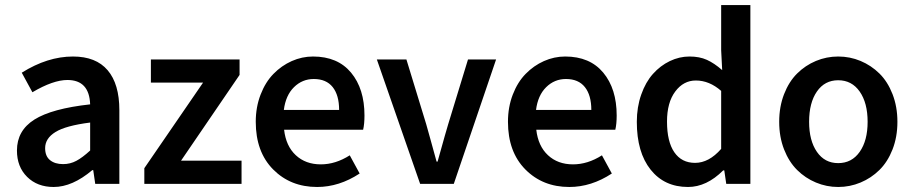

<svg xmlns="http://www.w3.org/2000/svg" viewBox="-20 -726 3604 758"><path d="M191.9 12.2Q127.4 12.2 87.2 -27.6Q46.9 -67.4 46.9 -131.8Q46.9 -210.4 115.7 -253.9Q184.6 -297.4 335.9 -314Q332.5 -410.2 246.1 -410.2Q189.9 -410.2 107.9 -361.8L65.9 -439Q167.5 -502.9 268.1 -502.9Q358.9 -502.9 405 -448.7Q451.2 -394.5 451.2 -291V0H356L348.1 -54.2H344.2Q265.6 12.2 191.9 12.2ZM229 -78.1Q257.3 -78.1 281.5 -91.1Q305.7 -104 335.9 -131.8V-242.2Q239.7 -230 199 -204.8Q158.2 -179.7 158.2 -141.1Q158.2 -109.4 177.5 -93.8Q196.8 -78.1 229 -78.1Z M549.8 0V-62L781.7 -399.9H575.7V-491.2H925.8V-430.2L694.8 -91.8H933.6V0Z M1231.9 12.2Q1127 12.2 1058.3 -57.1Q989.7 -126.5 989.7 -245.1Q989.7 -303.2 1008.8 -352.5Q1027.8 -401.9 1059.6 -434.3Q1091.3 -466.8 1131.8 -484.9Q1172.4 -502.9 1215.8 -502.9Q1313 -502.9 1366 -439.2Q1418.9 -375.5 1418.9 -270Q1418.9 -236.3 1413.6 -213.9H1101.6Q1108.9 -149.4 1147.7 -113.3Q1186.5 -77.1 1246.6 -77.1Q1304.7 -77.1 1360.8 -112.8L1399.9 -41Q1318.8 12.2 1231.9 12.2ZM1100.6 -292H1318.8Q1318.8 -350.1 1293.5 -382.1Q1268.1 -414.1 1218.8 -414.1Q1173.3 -414.1 1140.6 -381.8Q1107.9 -349.6 1100.6 -292Z M1638.7 0 1467.8 -491.2H1584.5L1662.6 -235.8Q1665.5 -225.1 1680.7 -171.1Q1695.8 -117.2 1703.6 -87.9H1707.5Q1712.4 -105 1720.7 -135Q1729 -165 1736.1 -189.9Q1743.2 -214.8 1749.5 -235.8L1827.6 -491.2H1938.5L1771.5 0Z M2227.5 12.2Q2122.6 12.2 2054 -57.1Q1985.4 -126.5 1985.4 -245.1Q1985.4 -303.2 2004.4 -352.5Q2023.4 -401.9 2055.2 -434.3Q2086.9 -466.8 2127.4 -484.9Q2168 -502.9 2211.4 -502.9Q2308.6 -502.9 2361.6 -439.2Q2414.6 -375.5 2414.6 -270Q2414.6 -236.3 2409.2 -213.9H2097.2Q2104.5 -149.4 2143.3 -113.3Q2182.1 -77.1 2242.2 -77.1Q2300.3 -77.1 2356.4 -112.8L2395.5 -41Q2314.5 12.2 2227.5 12.2ZM2096.2 -292H2314.5Q2314.5 -350.1 2289.1 -382.1Q2263.7 -414.1 2214.4 -414.1Q2168.9 -414.1 2136.2 -381.8Q2103.5 -349.6 2096.2 -292Z M2696.3 12.2Q2603 12.2 2548.6 -56.2Q2494.1 -124.5 2494.1 -245.1Q2494.1 -303.2 2511.5 -352.5Q2528.8 -401.9 2557.9 -434.3Q2586.9 -466.8 2624.5 -484.9Q2662.1 -502.9 2702.1 -502.9Q2741.7 -502.9 2770.8 -489.7Q2799.8 -476.6 2831.1 -449.2L2827.1 -527.8V-706.1H2942.4V0H2847.2L2839.4 -53.2H2835Q2769.5 12.2 2696.3 12.2ZM2724.1 -83Q2778.8 -83 2827.1 -138.2V-367.2Q2780.3 -408.2 2727.1 -408.2Q2678.2 -408.2 2645.8 -364.7Q2613.3 -321.3 2613.3 -246.1Q2613.3 -167 2642.1 -125Q2670.9 -83 2724.1 -83Z M3289.1 12.2Q3243.2 12.2 3201.2 -5.4Q3159.2 -22.9 3127 -54.9Q3094.7 -86.9 3075.4 -136.2Q3056.2 -185.5 3056.2 -245.1Q3056.2 -304.7 3075.4 -354.2Q3094.7 -403.8 3127 -435.8Q3159.2 -467.8 3201.2 -485.4Q3243.2 -502.9 3289.1 -502.9Q3335.4 -502.9 3377.4 -485.4Q3419.4 -467.8 3451.9 -435.8Q3484.4 -403.8 3503.7 -354.2Q3522.9 -304.7 3522.9 -245.1Q3522.9 -185.5 3503.7 -136.2Q3484.4 -86.9 3451.9 -54.9Q3419.4 -22.9 3377.4 -5.4Q3335.4 12.2 3289.1 12.2ZM3289.1 -82Q3342.8 -82 3374 -126.5Q3405.3 -170.9 3405.3 -245.1Q3405.3 -319.8 3374 -364.5Q3342.8 -409.2 3289.1 -409.2Q3235.8 -409.2 3205.1 -364.7Q3174.3 -320.3 3174.3 -245.1Q3174.3 -170.9 3205.1 -126.5Q3235.8 -82 3289.1 -82Z"/></svg>

Font: Toshiba Sans Medium
Style: Regular
Weight: 500
Designer: Paul D. Hunt
Foundry: Toshiba Corporation
Version: Version 2.020;PS 2.0;hotconv 1.0.86;makeotf.lib2.5.63406